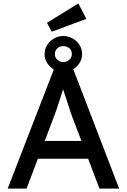

<svg xmlns="http://www.w3.org/2000/svg" viewBox="-20 -1100 740 1120"><path d="M25 0 296 -700H406L675 0H560L494 -174H201L135 0ZM294 -418 241 -278H455L400 -422Q397 -429 388 -457Q379 -485 368 -519Q357 -553 348 -579Q340 -553 330 -522Q320 -491 310.5 -463Q301 -435 294 -418ZM349 -679Q321 -679 296 -693.5Q271 -708 255.5 -732Q240 -756 240 -784Q240 -814 255.5 -838Q271 -862 296 -876Q321 -890 349 -890Q378 -890 403 -876Q428 -862 443.5 -838Q459 -814 459 -784Q459 -756 443.5 -732Q428 -708 403 -693.5Q378 -679 349 -679ZM349 -738Q370 -738 384.5 -751.5Q399 -765 399 -784Q399 -807 384 -819Q369 -831 349 -831Q329 -831 314.5 -818Q300 -805 300 -784Q300 -765 314.5 -751.5Q329 -738 349 -738ZM282 -915 254 -967 437 -1080 484 -990Z"/></svg>

Font: Lexend Deca
Style: Regular
Weight: 400
Designer: Bonnie Shaver-Troup, Thomas Jockin
Foundry: Lexend
Version: Version 1.008; ttfautohint (v1.8.4.7-5d5b)